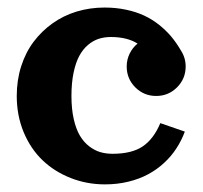

<svg xmlns="http://www.w3.org/2000/svg" viewBox="-20 -479 537 509"><path d="M344.7 -363.5Q316.9 -380.9 273.9 -380.9Q256.6 -380.9 241.7 -376.1Q226.8 -371.3 213.3 -359.9Q199.7 -348.4 190.2 -330.8Q180.7 -313.2 175 -286.1Q169.4 -259 169.4 -224.6Q169.4 -190.2 175.5 -163.3Q181.6 -136.5 191.8 -119.4Q201.9 -102.3 216.2 -91.3Q230.5 -80.3 245.6 -75.8Q260.7 -71.3 278.3 -71.3Q329.8 -71.3 358.8 -91.2Q387.7 -111.1 405 -152.6L470 -130.1Q461.2 -106.4 447.6 -85.6Q434.1 -64.7 415 -47.1Q396 -29.5 372.7 -17Q349.4 -4.4 320.1 2.7Q290.8 9.8 258.3 9.8Q210.2 9.8 167.4 -7.1Q124.5 -23.9 92.9 -54.1Q61.3 -84.2 42.8 -128.4Q24.4 -172.6 24.4 -224.6Q24.4 -266.4 36.1 -303.2Q47.9 -340.1 69.2 -368.4Q90.6 -396.7 119.4 -417.2Q148.2 -437.7 183.3 -448.4Q218.5 -459 257.1 -459Q287.6 -459 314.5 -453.2Q341.3 -447.5 362.4 -437.6Q383.5 -427.7 401.9 -413.1Q420.2 -398.4 434 -382Q447.8 -365.5 459.7 -345Q472.2 -325.7 472.2 -302.7Q472.2 -270.3 449.3 -247.4Q426.5 -224.6 394 -224.6Q361.6 -224.6 338.7 -247.4Q315.9 -270.3 315.9 -302.7Q315.9 -320.8 323.6 -336.7Q331.3 -352.5 344.7 -363.5Z"/></svg>

Font: Orelega One
Style: Regular
Weight: 400
Version: Version 1.1 ; ttfautohint (v1.8.3)